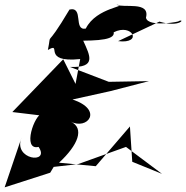

<svg xmlns="http://www.w3.org/2000/svg" viewBox="-51 -732 801 826"><path d="M438 -593C518 -634 566 -542 457 -555L635 -639C722 -612 748 -654 717 -641C734 -641 585 -611 577 -656C596 -729 479 -696 450 -712C508 -705 364 -702 318 -609C263 -599 311 -705 248 -691C136 -502 174 -611 155 -517C221 -555 123 -460 294 -478L274 -371L221 -477L2 -250L218 -224C146 -337 91 -212 199 -272L132 -244C97 -242 43 -83 115 -100C167 -24 2 -44 42 -141L-31 74L165 11L180 -14L285 -26L491 -100L646 16L518 -36L508 -188L361 -17L203 -32C285 -108 314 -180 253 -209C325 -171 396 -259 261 -304L424 -340L590 -383L417 -380L250 -444C365 -440 337 -491 307 -557C404 -558 469 -567 424 -617Z"/></svg>

Font: Asimov Silicon
Style: Regular
Weight: 400
Designer: Google
Version: Version 2.000980; 2014